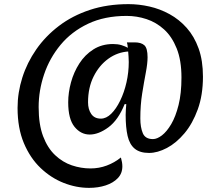

<svg xmlns="http://www.w3.org/2000/svg" viewBox="-20 -740 1067 929"><path d="M594 -535H631Q663 -535 678.5 -521Q694 -507 694 -463Q694 -433 685.5 -388.5Q677 -344 668 -288Q659 -232 659 -167Q659 -124 671 -95.5Q683 -67 720 -67Q740 -67 763.5 -85Q787 -103 808.5 -139.5Q830 -176 844 -232Q858 -288 858 -365Q858 -448 835 -505.5Q812 -563 774 -597.5Q736 -632 689 -647.5Q642 -663 593 -663Q486 -663 406 -625Q326 -587 273 -523Q220 -459 193.5 -380.5Q167 -302 167 -222Q167 -138 188.5 -81Q210 -24 246.5 10.5Q283 45 327.5 60Q372 75 418 75Q459 75 496.5 61Q534 47 565 22Q572 46 572 65Q572 99 550 122Q528 145 491.5 157Q455 169 411 169Q349 169 288 145Q227 121 176.5 73Q126 25 95.5 -47.5Q65 -120 65 -218Q65 -292 88 -364.5Q111 -437 155.5 -501Q200 -565 265 -614.5Q330 -664 414.5 -692Q499 -720 602 -720Q652 -720 703 -708.5Q754 -697 800.5 -671.5Q847 -646 883.5 -605Q920 -564 941 -505.5Q962 -447 962 -369Q962 -280 937 -211Q912 -142 872.5 -95Q833 -48 787.5 -24Q742 0 701 0Q657 0 632 -20.5Q607 -41 597.5 -82Q588 -123 588 -184Q588 -196 589 -211Q590 -226 591 -236H583Q552 -159 504.5 -124Q457 -89 414 -89Q371 -89 340.5 -126.5Q310 -164 310 -245Q310 -292 323.5 -341.5Q337 -391 364 -433Q391 -475 432 -501Q473 -527 527 -527Q550 -527 568 -521.5Q586 -516 602 -507L603 -491Q549 -488 504.5 -456Q460 -424 433 -370Q406 -316 406 -245Q406 -211 421.5 -188.5Q437 -166 468 -166Q494 -166 518 -189.5Q542 -213 561.5 -253Q581 -293 592 -341.5Q603 -390 603 -440Q603 -447 602 -466Q601 -485 599 -505.5Q597 -526 594 -535Z"/></svg>

Font: Merienda
Style: Regular
Weight: 400
Designer: Eduardo Rodriguez Tunni
Foundry: Eduardo Rodriguez Tunni
Version: Version 2.001